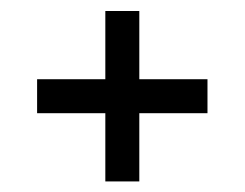

<svg xmlns="http://www.w3.org/2000/svg" viewBox="-20 -414 455 356"><path d="M175.3 -77.6V-204.1H48.8V-267.1H175.3V-393.6H238.3V-267.1H364.7V-204.1H238.3V-77.6Z"/></svg>

Font: Fibel Sued LRS
Style: Regular
Weight: 400
Designer: Peter Wiegel
Foundry: Peter Wiegel
Version: Version 000.000